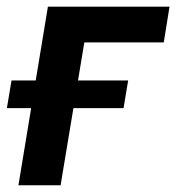

<svg xmlns="http://www.w3.org/2000/svg" viewBox="-38 -549 522 569"><path d="M464.4 -529.3 447.3 -423.3H211.9L141.6 0H16.6L104 -529.3ZM-17.6 -228.5 -3.9 -310.5H341.8L328.1 -228.5Z"/></svg>

Font: Inter 24pt SemiBold
Style: Italic
Weight: 600
Italic angle: -9.3988°
Designer: Rasmus Andersson
Foundry: rsms
Version: Version 4.001;git-66647c0bb